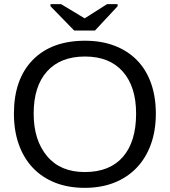

<svg xmlns="http://www.w3.org/2000/svg" viewBox="-20 -894 818 924"><path d="M730 -347Q730 -265 706 -199Q682 -133 637.5 -86.5Q593 -40 530 -15Q467 10 388 10Q308 10 245 -15Q182 -40 138 -86.5Q94 -133 70.5 -199Q47 -265 47 -347Q47 -512 137 -605Q228 -698 389 -698Q468 -698 531 -674Q594 -650 638.5 -605Q683 -560 706.5 -494.5Q730 -429 730 -347ZM635 -347Q635 -477 571 -549.5Q507 -622 389 -622Q271 -622 206.5 -550.5Q142 -479 142 -347Q142 -219 207 -142Q271 -66 388 -66Q508 -66 571.5 -139Q635 -212 635 -347ZM437 -747H337L223 -864V-874H274L387 -806H388L495 -874H546V-864Z"/></svg>

Font: Libra Sans
Style: Regular
Weight: 400
Foundry: Context Ltd
Version: Version 1.000; ttfautohint (v1.3)